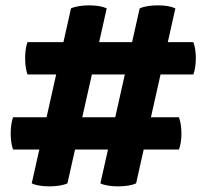

<svg xmlns="http://www.w3.org/2000/svg" viewBox="-20 -680 748 699"><path d="M95.5 -12.5Q106.5 -7 124 -4.2Q141.5 -1.5 160 -1.5Q178.5 -1.5 196 -4.2Q213.5 -7 225.5 -12.5L368.5 -649.5Q345.5 -660.5 304.5 -660.5Q286 -660.5 268.2 -657.8Q250.5 -655 238.5 -649.5ZM345.5 -12.5Q356.5 -7 373.8 -4.2Q391 -1.5 409.5 -1.5Q428.5 -1.5 446 -4.2Q463.5 -7 475.5 -12.5L618.5 -649.5Q595.5 -660.5 554.5 -660.5Q536 -660.5 518.2 -657.8Q500.5 -655 488.5 -649.5ZM631.5 -135.5Q640.5 -160.5 640.5 -194Q640.5 -227.5 631.5 -253H27.5Q23 -240.5 21 -225.2Q19 -210 19 -194Q19 -178.5 21 -163.2Q23 -148 27.5 -135.5ZM684 -409Q693 -434.5 693 -468Q693 -501 684 -526.5H80Q75.5 -514 73.5 -499Q71.5 -484 71.5 -468Q71.5 -452.5 73.5 -437.2Q75.5 -422 80 -409Z"/></svg>

Font: Signika Negative Light
Style: Bold
Weight: 700
Version: Version 2.001